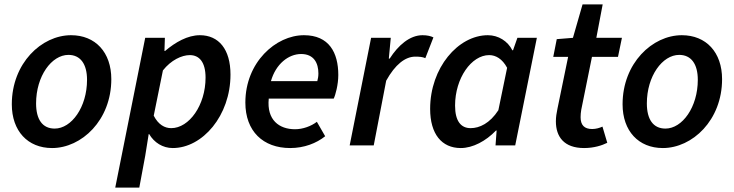

<svg xmlns="http://www.w3.org/2000/svg" viewBox="-20 -665 3357 878"><path d="M218 12C353 12 489 -115 489 -303C489 -426 416 -504 305 -504C170 -504 34 -376 34 -188C34 -66 107 12 218 12ZM230 -77C174 -77 145 -119 145 -192C145 -317 216 -414 293 -414C348 -414 378 -372 378 -300C378 -175 307 -77 230 -77Z M507 193H617L644 48L660 -52H662C685 -13 724 12 770 12C906 12 1034 -136 1034 -324C1034 -440 980 -504 894 -504C838 -504 782 -472 735 -432H732L734 -492H644ZM763 -79C733 -79 704 -95 683 -136L725 -343C762 -390 811 -413 848 -413C892 -413 920 -380 920 -310C920 -184 845 -79 763 -79Z M1307 12C1371 12 1427 -10 1467 -42L1429 -108C1403 -88 1365 -74 1329 -74C1257 -74 1199 -116 1209 -214H1506C1514 -230 1527 -278 1527 -322C1527 -424 1485 -504 1370 -504C1241 -504 1102 -380 1102 -196C1102 -65 1183 12 1307 12ZM1219 -294C1241 -372 1299 -418 1357 -418C1416 -418 1436 -376 1436 -329C1436 -316 1434 -305 1431 -294Z M1579 0H1689L1746 -296C1787 -370 1833 -406 1879 -406C1896 -406 1913 -405 1925 -399L1962 -494C1950 -500 1934 -504 1912 -504C1854 -504 1801 -458 1762 -397H1758L1767 -492H1677Z M2087 12C2142 12 2202 -20 2248 -68H2251L2246 0H2336L2435 -492H2346L2326 -435H2323C2302 -477 2259 -504 2211 -504C2075 -504 1947 -355 1947 -167C1947 -52 2000 12 2087 12ZM2132 -79C2088 -79 2061 -111 2061 -182C2061 -308 2136 -413 2217 -413C2247 -413 2277 -396 2299 -355L2259 -161C2220 -101 2173 -79 2132 -79Z M2651 12C2696 12 2733 0 2757 -12L2735 -86C2722 -80 2705 -75 2688 -75C2652 -75 2635 -93 2635 -129C2635 -140 2636 -151 2638 -163L2687 -405H2806L2824 -492H2707L2736 -645H2644L2600 -492L2526 -486L2510 -405H2578L2529 -167C2525 -148 2522 -130 2522 -110C2522 -40 2559 12 2651 12Z M3011 12C3146 12 3282 -115 3282 -303C3282 -426 3209 -504 3098 -504C2963 -504 2827 -376 2827 -188C2827 -66 2900 12 3011 12ZM3023 -77C2967 -77 2938 -119 2938 -192C2938 -317 3009 -414 3086 -414C3141 -414 3171 -372 3171 -300C3171 -175 3100 -77 3023 -77Z"/></svg>

Font: Source Sans Pro Semibold
Style: Italic
Weight: 600
Italic angle: -11°
Designer: Paul D. Hunt
Foundry: Adobe Systems Incorporated
Version: Version 3.006;hotconv 1.0.111;makeotfexe 2.5.65597